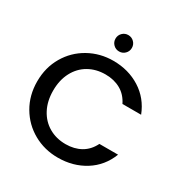

<svg xmlns="http://www.w3.org/2000/svg" viewBox="-200 -1053 1174 1220"><g transform="rotate(30 386.5 -443.5)"><path d="M392 -704Q503 -704 589.5 -649.5Q676 -595 715 -495H578Q551 -550 503 -577Q455 -604 392 -604Q323 -604 269 -573Q215 -542 184.5 -484Q154 -426 154 -349Q154 -272 184.5 -214Q215 -156 269 -124.5Q323 -93 392 -93Q455 -93 503 -120Q551 -147 578 -202H715Q676 -102 589.5 -48Q503 6 392 6Q294 6 213 -39.5Q132 -85 84.5 -166Q37 -247 37 -349Q37 -451 84.5 -532Q132 -613 213.5 -658.5Q295 -704 392 -704ZM332 -833Q332 -858 349.5 -875.5Q367 -893 392 -893Q417 -893 434.5 -875.5Q452 -858 452 -833Q452 -808 434.5 -790.5Q417 -773 392 -773Q367 -773 349.5 -790.5Q332 -808 332 -833Z"/></g></svg>

Font: Poppins-tnum Medium
Style: Regular
Weight: 500
Designer: Ninad Kale (Devanagari), Jonny Pinhorn (Latin)
Foundry: Indian Type Foundry
Version: Version 4.004